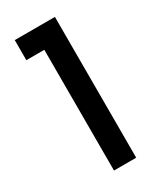

<svg xmlns="http://www.w3.org/2000/svg" viewBox="-186 -795 722 861"><g transform="rotate(-30 175.0 -364.5)"><path d="M45 -625V-729H253V0H138V-625Z"/></g></svg>

Font: A Bank Premium Med
Style: Regular
Weight: 500
Designer: Ninad Kale (Devanagari), Jonny Pinhorn (Latin), Htun Naung (Myanmar)
Foundry: Indian Type Foundry
Version: 4.004